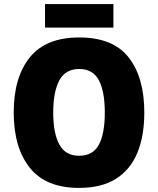

<svg xmlns="http://www.w3.org/2000/svg" viewBox="-20 -908 772 938"><path d="M685 -358Q685 -244 651 -161.5Q617 -79 546.5 -34.5Q476 10 366 10Q204 10 125.5 -88.5Q47 -187 47 -359Q47 -530 125.5 -627.5Q204 -725 367 -725Q532 -725 608.5 -627.5Q685 -530 685 -358ZM240 -358Q240 -257 270 -202Q300 -147 366 -147Q434 -147 463 -201Q492 -255 492 -358Q492 -461 463 -516Q434 -571 367 -571Q300 -571 270 -515.5Q240 -460 240 -358ZM534 -888V-773H200V-888Z"/></svg>

Font: Noto Sans Malayalam SemiCondensed Black
Style: Regular
Weight: 900
Width: 4
Designer: Jelle Bosma - Monotype Design Team
Foundry: Monotype Imaging Inc.
Version: Version 2.104; ttfautohint (v1.8.4.7-5d5b)